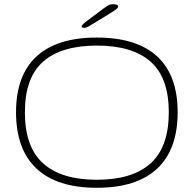

<svg xmlns="http://www.w3.org/2000/svg" viewBox="-20 -884 917 910"><path d="M439 6Q250 6 153 -85Q56 -176 56 -352Q56 -527 153 -616.5Q250 -706 439 -706Q628 -706 725 -616.5Q822 -527 822 -352Q822 -176 725 -85Q628 6 439 6ZM439 -32Q607 -32 693.5 -109.5Q780 -187 780 -352Q780 -516 693.5 -592Q607 -668 439 -668Q271 -668 184.5 -592Q98 -516 98 -352Q98 -187 184.5 -109.5Q271 -32 439 -32ZM379 -752Q367 -752 367 -759Q367 -766 390 -783L467 -841Q486 -855 494.5 -859.5Q503 -864 514 -864Q540 -864 540 -854Q540 -848 533 -842Q526 -836 515 -829L424 -773Q408 -763 397.5 -757.5Q387 -752 379 -752Z"/></svg>

Font: Asap Expanded Thin
Style: Regular
Weight: 100
Width: 7
Designer: Pablo Cosgaya
Foundry: Omnibus-Type
Version: Version 3.001; ttfautohint (v1.8.4.7-5d5b)